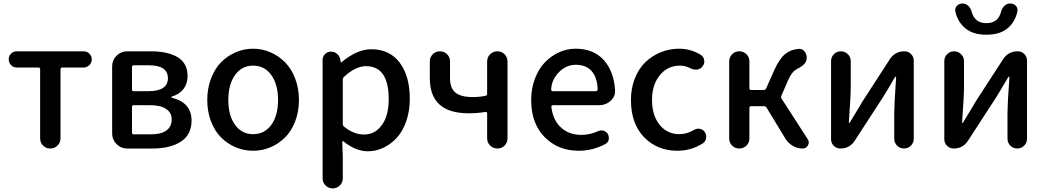

<svg xmlns="http://www.w3.org/2000/svg" viewBox="-20 -840 5915 1086"><path d="M207 -57.6V-448.2Q207 -458 197.3 -458H75.2Q55.7 -458 42.5 -471.7Q29.3 -485.4 29.3 -504.4Q29.3 -523.4 42.5 -536.6Q55.7 -549.8 75.2 -549.8H453.1Q471.7 -549.8 485.4 -536.6Q499 -523.4 499 -504.4Q499 -485.4 485.4 -471.7Q471.7 -458 453.1 -458H332Q322.3 -458 322.3 -448.2V-57.6Q322.3 -33.2 305.2 -16.6Q288.1 0 264.2 0Q240.2 0 223.6 -16.6Q207 -33.2 207 -57.6Z M699.2 0Q664.1 0 639.2 -24.9Q614.3 -49.8 614.3 -85V-464.8Q614.3 -500 639.2 -524.9Q664.1 -549.8 699.2 -549.8H832Q929.7 -549.8 985.4 -516.1Q1041 -482.4 1041 -409.2Q1041 -367.2 1018.1 -336.9Q995.1 -306.6 952.1 -293.9Q949.2 -293 949.2 -290.5Q949.2 -288.1 952.1 -287.1Q1063.5 -259.8 1063.5 -158.2Q1063.5 -78.1 1003.4 -39.1Q943.4 0 842.8 0ZM726.6 -334Q726.6 -324.2 736.3 -324.2H818.4Q929.7 -324.2 929.7 -397.5Q929.7 -470.7 822.3 -470.7H736.3Q726.6 -470.7 726.6 -460.9ZM726.6 -89.8Q726.6 -80.1 736.3 -80.1H832Q891.6 -80.1 921.4 -102.1Q951.2 -124 951.2 -165Q951.2 -202.1 919.9 -223.6Q888.7 -245.1 828.1 -245.1H736.3Q726.6 -245.1 726.6 -235.4Z M1152.3 -274.4Q1152.3 -340.8 1173.8 -396.5Q1195.3 -452.1 1231 -488.3Q1266.6 -524.4 1313.5 -544.4Q1360.4 -564.5 1411.6 -564.5Q1462.9 -564.5 1509.3 -544.4Q1555.7 -524.4 1591.8 -488.3Q1627.9 -452.1 1649.4 -396.5Q1670.9 -340.8 1670.9 -274.4Q1670.9 -208 1649.4 -152.8Q1627.9 -97.7 1591.8 -62Q1555.7 -26.4 1509.3 -6.8Q1462.9 12.7 1411.6 12.7Q1360.4 12.7 1313.5 -6.8Q1266.6 -26.4 1231 -62Q1195.3 -97.7 1173.8 -152.8Q1152.3 -208 1152.3 -274.4ZM1411.1 -81.1Q1476.6 -81.1 1514.6 -133.8Q1552.7 -186.5 1552.7 -274.4Q1552.7 -362.3 1514.6 -415.5Q1476.6 -468.8 1411.1 -468.8Q1347.7 -468.8 1309.6 -415.5Q1271.5 -362.3 1271.5 -274.4Q1271.5 -186.5 1309.6 -133.8Q1347.7 -81.1 1411.1 -81.1Z M1804.7 168V-501Q1804.7 -520.5 1818.4 -534.2Q1832 -547.9 1851.6 -547.9Q1872.1 -547.9 1887.2 -534.7Q1902.3 -521.5 1905.3 -501L1907.2 -489.3Q1908.2 -487.3 1909.7 -487.3Q1911.1 -487.3 1912.1 -488.3Q2000 -561.5 2080.1 -561.5Q2183.6 -561.5 2240.7 -485.8Q2297.9 -410.2 2297.9 -281.2Q2297.9 -212.9 2278.3 -155.8Q2258.8 -98.6 2225.6 -62Q2192.4 -25.4 2149.9 -4.9Q2107.4 15.6 2060.5 15.6Q1992.2 15.6 1922.9 -40Q1920.9 -42 1918.5 -41Q1916 -40 1916 -37.1L1918.9 47.9V168Q1918.9 192.4 1902.3 209Q1885.7 225.6 1861.8 225.6Q1837.9 225.6 1821.3 209Q1804.7 192.4 1804.7 168ZM2039.1 -79.1Q2100.6 -79.1 2139.6 -132.3Q2178.7 -185.5 2178.7 -279.3Q2178.7 -465.8 2049.8 -465.8Q1991.2 -465.8 1925.8 -405.3Q1918.9 -398.4 1918.9 -388.7V-139.6Q1918.9 -128.9 1926.8 -123Q1981.4 -79.1 2039.1 -79.1Z M2735.4 -57.6V-199.2Q2735.4 -203.1 2732.4 -205.6Q2729.5 -208 2726.6 -207Q2682.6 -199.2 2630.9 -199.2Q2411.1 -199.2 2411.1 -397.5V-492.2Q2411.1 -516.6 2427.7 -533.2Q2444.3 -549.8 2468.3 -549.8Q2492.2 -549.8 2508.8 -533.2Q2525.4 -516.6 2525.4 -492.2V-397.5Q2525.4 -341.8 2556.2 -316.4Q2586.9 -291 2654.3 -291Q2690.4 -291 2725.6 -297.9Q2735.4 -299.8 2735.4 -309.6V-492.2Q2735.4 -516.6 2752.4 -533.2Q2769.5 -549.8 2793.5 -549.8Q2817.4 -549.8 2834 -533.2Q2850.6 -516.6 2850.6 -492.2V-57.6Q2850.6 -33.2 2834 -16.6Q2817.4 0 2793.5 0Q2769.5 0 2752.4 -16.6Q2735.4 -33.2 2735.4 -57.6Z M3252.9 12.7Q3136.7 12.7 3060.5 -64.5Q2984.4 -141.6 2984.4 -274.4Q2984.4 -338.9 3005.4 -394.5Q3026.4 -450.2 3061.5 -486.8Q3096.7 -523.4 3141.6 -543.9Q3186.5 -564.5 3235.4 -564.5Q3336.9 -564.5 3394.5 -501Q3452.1 -437.5 3459 -330.1Q3459 -327.1 3459 -324.2Q3459 -292 3433.6 -269.5Q3407.2 -245.1 3369.1 -245.1H3107.4Q3103.5 -245.1 3100.6 -242.2Q3097.7 -239.3 3098.6 -235.4Q3107.4 -161.1 3152.8 -119.1Q3198.2 -77.1 3267.6 -77.1Q3316.4 -77.1 3362.3 -97.7Q3372.1 -102.5 3381.8 -102.5Q3387.7 -102.5 3393.6 -100.6Q3410.2 -95.7 3418.9 -81.1Q3423.8 -71.3 3423.8 -60.5Q3423.8 -54.7 3422.9 -48.8Q3418 -32.2 3402.3 -24.4Q3331.1 12.7 3252.9 12.7ZM3097.7 -332Q3097.7 -329.1 3099.6 -327.1Q3102.5 -324.2 3106.4 -324.2H3350.6Q3354.5 -324.2 3357.4 -327.1Q3360.4 -330.1 3360.4 -333Q3360.4 -334 3360.4 -334Q3358.4 -401.4 3326.7 -437.5Q3294.9 -473.6 3237.3 -473.6Q3185.5 -473.6 3146.5 -436.5Q3097.7 -389.6 3097.7 -332Z M3811.5 12.7Q3697.3 12.7 3623 -64Q3548.8 -140.6 3548.8 -274.4Q3548.8 -340.8 3570.8 -396.5Q3592.8 -452.1 3630.4 -488.3Q3668 -524.4 3717.3 -544.4Q3766.6 -564.5 3821.3 -564.5Q3887.7 -564.5 3944.3 -529.3Q3960.9 -518.6 3962.9 -499Q3963.9 -496.1 3963.9 -492.2Q3963.9 -476.6 3953.1 -463.9Q3942.4 -449.2 3922.9 -446.3Q3918.9 -446.3 3915 -446.3Q3900.4 -446.3 3886.7 -453.1Q3857.4 -468.8 3826.2 -468.8Q3756.8 -468.8 3712.4 -415Q3668 -361.3 3668 -274.4Q3668 -187.5 3710.9 -134.3Q3753.9 -81.1 3823.2 -81.1Q3865.2 -81.1 3906.2 -105.5Q3918 -112.3 3930.7 -112.3Q3934.6 -112.3 3939.5 -111.3Q3957 -107.4 3966.8 -92.8Q3974.6 -81.1 3974.6 -66.4Q3974.6 -62.5 3973.6 -57.6Q3970.7 -38.1 3954.1 -28.3Q3888.7 12.7 3811.5 12.7Z M4399.4 -297.9Q4395.5 -289.1 4401.4 -281.2L4548.8 -52.7Q4554.7 -43.9 4554.7 -34.2Q4554.7 -26.4 4549.8 -17.6Q4540 0 4519.5 0Q4490.2 0 4464.8 -14.6Q4439.5 -29.3 4423.8 -53.7L4316.4 -230.5Q4311.5 -239.3 4301.8 -239.3H4228.5Q4218.8 -239.3 4218.8 -229.5V-56.6Q4218.8 -33.2 4202.1 -16.6Q4185.5 0 4161.6 0Q4137.7 0 4121.1 -16.6Q4104.5 -33.2 4104.5 -56.6V-493.2Q4104.5 -516.6 4121.1 -533.2Q4137.7 -549.8 4161.6 -549.8Q4185.5 -549.8 4202.1 -533.2Q4218.8 -516.6 4218.8 -493.2V-340.8Q4218.8 -331.1 4228.5 -331.1H4299.8Q4309.6 -331.1 4313.5 -339.8L4361.3 -447.3Q4389.6 -508.8 4421.4 -534.7Q4453.1 -560.5 4498 -563.5Q4500 -563.5 4501 -563.5Q4521.5 -563.5 4533.2 -545.9Q4543 -531.2 4543 -514.6Q4543 -508.8 4542 -503.9V-502Q4541 -496.1 4538.6 -491.2Q4536.1 -486.3 4531.7 -481Q4527.3 -475.6 4523.9 -472.7Q4520.5 -469.7 4513.7 -464.8Q4506.8 -460 4503.4 -458Q4500 -456.1 4491.7 -451.7Q4483.4 -447.3 4481.4 -445.3Q4458 -432.6 4436.5 -383.8Z M4733.4 0Q4711.9 0 4696.3 -15.1Q4680.7 -30.3 4680.7 -52.7V-494.1Q4680.7 -517.6 4696.8 -533.7Q4712.9 -549.8 4735.8 -549.8Q4758.8 -549.8 4775.4 -533.7Q4792 -517.6 4792 -494.1V-344.7Q4792 -298.8 4781.2 -147.5Q4780.3 -144.5 4783.2 -144.5Q4786.1 -144.5 4787.1 -147.5Q4795.9 -163.1 4821.3 -204.1Q4846.7 -245.1 4855.5 -261.7L5013.7 -505.9Q5043 -549.8 5095.7 -549.8Q5118.2 -549.8 5133.3 -534.2Q5148.4 -518.6 5148.4 -497.1V-55.7Q5148.4 -32.2 5132.3 -16.1Q5116.2 0 5093.3 0Q5070.3 0 5054.2 -16.1Q5038.1 -32.2 5038.1 -55.7V-205.1Q5038.1 -250 5048.8 -403.3Q5048.8 -406.2 5046.4 -406.2Q5043.9 -406.2 5042 -403.3Q4994.1 -321.3 4973.6 -289.1L4814.5 -43.9Q4786.1 0 4733.4 0Z M5374 0Q5352.5 0 5336.9 -15.1Q5321.3 -30.3 5321.3 -52.7V-494.1Q5321.3 -517.6 5337.4 -533.7Q5353.5 -549.8 5376.5 -549.8Q5399.4 -549.8 5416 -533.7Q5432.6 -517.6 5432.6 -494.1V-344.7Q5432.6 -298.8 5421.9 -147.5Q5420.9 -144.5 5423.8 -144.5Q5426.8 -144.5 5427.7 -147.5Q5436.5 -163.1 5461.9 -204.1Q5487.3 -245.1 5496.1 -261.7L5654.3 -505.9Q5683.6 -549.8 5736.3 -549.8Q5758.8 -549.8 5773.9 -534.2Q5789.1 -518.6 5789.1 -497.1V-55.7Q5789.1 -32.2 5772.9 -16.1Q5756.8 0 5733.9 0Q5710.9 0 5694.8 -16.1Q5678.7 -32.2 5678.7 -55.7V-205.1Q5678.7 -250 5689.5 -403.3Q5689.5 -406.2 5687 -406.2Q5684.6 -406.2 5682.6 -403.3Q5634.8 -321.3 5614.3 -289.1L5455.1 -43.9Q5426.8 0 5374 0ZM5383.8 -774.4Q5382.8 -779.3 5382.8 -783.2Q5382.8 -795.9 5391.6 -805.7Q5404.3 -820.3 5423.8 -820.3Q5442.4 -820.3 5456.5 -807.1Q5470.7 -793.9 5475.6 -774.4Q5493.2 -709 5559.6 -709Q5626 -709 5642.6 -774.4Q5647.5 -793.9 5661.6 -807.1Q5675.8 -820.3 5694.3 -820.3Q5713.9 -820.3 5726.6 -806.6Q5735.4 -795.9 5735.4 -783.2Q5735.4 -778.3 5734.4 -774.4Q5721.7 -714.8 5678.2 -679.2Q5634.8 -643.6 5559.6 -643.6Q5484.4 -643.6 5440.9 -679.2Q5397.5 -714.8 5383.8 -774.4Z"/></svg>

Font: Gen Jyuu GothicX Medium
Style: Regular
Weight: 500
Designer: Ryoko NISHIZUKA (kana &amp; ideographs); Paul D. Hunt (Latin, Greek &amp; Cyrillic); Wenlong ZHANG (bopomofo); Sandoll C
Version: Version 1.058.20140828